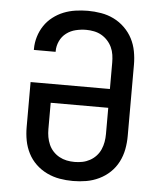

<svg xmlns="http://www.w3.org/2000/svg" viewBox="-53 -789 707 844"><g transform="rotate(5 300.0 -367.5)"><path d="M300 8Q270 8 241 3Q212 -2 185 -15Q158 -28 136.5 -48.5Q115 -69 101.5 -95.5Q88 -122 82.5 -151Q77 -180 77 -210V-409H427V-525Q427 -542 424.5 -559.5Q422 -577 414.5 -593Q407 -609 395 -622Q383 -635 368 -643.5Q353 -652 335.5 -655.5Q318 -659 301 -659Q278 -659 255 -653.5Q232 -648 213.5 -634Q195 -620 185 -598.5Q175 -577 175 -554V-551H79V-556Q79 -583 87 -609.5Q95 -636 110 -658.5Q125 -681 147 -698Q169 -715 194 -725Q219 -735 246.5 -739Q274 -743 301 -743Q330 -743 359.5 -738Q389 -733 415.5 -720Q442 -707 463.5 -686Q485 -665 498.5 -639Q512 -613 517.5 -583.5Q523 -554 523 -525V-210Q523 -180 517.5 -151Q512 -122 498.5 -95.5Q485 -69 463.5 -48.5Q442 -28 415 -15Q388 -2 359 3Q330 8 300 8ZM300 -76Q318 -76 335 -79.5Q352 -83 367.5 -91.5Q383 -100 395 -113Q407 -126 414 -142Q421 -158 424 -175Q427 -192 427 -210V-326H173V-210Q173 -192 176 -175Q179 -158 186 -142Q193 -126 205 -113Q217 -100 232.5 -91.5Q248 -83 265 -79.5Q282 -76 300 -76Z"/></g></svg>

Font: Iosevka Fixed Curly Md Ex
Style: Regular
Weight: 500
Width: 7
Monospace: yes
Designer: Belleve Invis
Foundry: Belleve Invis
Version: Version 30.1.2